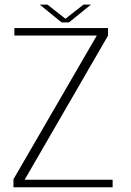

<svg xmlns="http://www.w3.org/2000/svg" viewBox="-20 -794 554 814"><path d="M37 0H457.5V-32H84.5L438 -643V-675H41V-643.5H390.5L37 -34ZM241 -699H272.5L365.5 -774.5H334L257.5 -714.5L181 -774.5H148.5Z"/></svg>

Font: Anybody Thin ExtraLight
Style: Regular
Weight: 250
Version: Version 1.113;gftools[0.9.25]